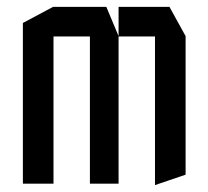

<svg xmlns="http://www.w3.org/2000/svg" viewBox="-20 -528 599 552"><path d="M45.8 0V-462L132.8 -508.3H133.8V0ZM238.5 0V-423.1H320.9V0ZM133.8 -423.1V-508.3H285.7L320.9 -424.1V-423.1ZM425.6 3.8V-423.1H513.6V-25.8L426.6 3.8ZM320.9 -423.1V-508.3H467.2L513.6 -424.1V-423.1Z"/></svg>

Font: Foldit Thin
Style: Regular
Weight: 100
Designer: Sophia Tai
Foundry: Sophia Tai
Version: Version 1.003